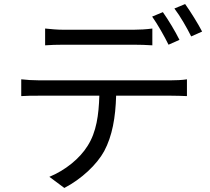

<svg xmlns="http://www.w3.org/2000/svg" viewBox="-20 -872 1040 949"><path d="M203 -731V-648C229 -650 262 -651 295 -651C352 -651 585 -651 640 -651C669 -651 704 -650 733 -648V-731C704 -727 669 -725 640 -725C585 -725 352 -725 294 -725C262 -725 232 -728 203 -731ZM785 -812 732 -790C759 -752 793 -692 813 -651L867 -675C847 -716 810 -777 785 -812ZM895 -852 842 -830C871 -792 903 -736 925 -692L979 -716C960 -753 921 -816 895 -852ZM85 -480V-397C112 -399 141 -399 171 -399H471C468 -304 457 -220 413 -151C374 -88 302 -30 224 2L298 57C383 13 459 -59 495 -125C535 -200 551 -291 554 -399H826C850 -399 882 -398 904 -397V-480C880 -476 847 -475 826 -475C773 -475 229 -475 171 -475C140 -475 112 -477 85 -480Z"/></svg>

Font: Noto Sans CJK JP
Style: Regular
Weight: 400
Designer: Ryoko NISHIZUKA 西塚涼子 (kana, bopomofo & ideographs); Paul D. Hunt (Latin, Greek & Cyrillic); Sandoll Communications 산돌커뮤니
Foundry: Adobe
Version: Version 2.004;hotconv 1.0.118;makeotfexe 2.5.65603